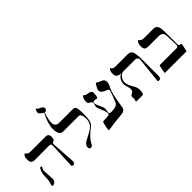

<svg xmlns="http://www.w3.org/2000/svg" viewBox="46 -1808 2703 2703"><g transform="rotate(-45 1397.0 -457.0)"><path d="M505.4 -425.3Q494.1 -415 495.1 -389.6L518.1 -48.3Q522 6.3 480 6.3Q456.1 6.3 457 -12.7L473.6 -387.2Q475.1 -429.2 440.4 -429.2L165 -427.7Q116.7 -427.7 97.7 -444.8Q78.6 -461.9 78.6 -510.3Q78.6 -580.1 116.7 -592.8Q123 -585 131.8 -576.2Q153.3 -554.7 189 -554.7H491.2Q549.8 -555.2 549.8 -490.2Q549.8 -425.3 505.4 -425.3ZM154.8 -284.2Q133.3 -257.3 133.3 -227.1Q133.3 -199.2 137.7 -145.3Q142.1 -91.3 142.1 -63.5Q142.1 -35.6 122.6 -13.9Q103 7.8 76.2 7.8Q63.5 7.8 63.5 -12.7Q63.5 -16.6 77.6 -59.6Q88.9 -96.2 88.9 -182.6Q88.9 -211.9 104 -253.9Q121.6 -303.2 142.1 -303.2Q149.9 -303.2 154.3 -296.1Q158.7 -289.1 154.8 -284.2Z M1092.8 -318.8Q1088.9 -250.5 1058.6 -215.8Q1018.1 -181.6 976.1 -147.5Q907.7 -88.9 871.6 -19Q857.4 8.8 833.5 8.8Q801.8 8.8 801.8 -31.7Q801.8 -68.4 852.5 -103Q860.4 -107.9 934.1 -146Q1000 -179.2 1030.3 -209.5Q1074.7 -255.4 1074.7 -318.8Q1074.7 -429.2 1022.9 -429.2H718.3Q638.2 -429.2 638.2 -558.6Q638.2 -662.6 715.8 -806.2Q708 -812.5 689 -823.7Q648.4 -850.6 648.4 -872.1Q648.4 -883.3 656.7 -905.8Q665 -928.2 674.8 -930.7V-929.2Q677.2 -921.4 683.1 -915.3Q689 -909.2 738.3 -883.8Q768.6 -868.7 769 -844.2Q769 -802.2 722.2 -801.3Q686.5 -697.3 686.5 -638.7Q686.5 -580.1 724.6 -562.5Q739.7 -556.2 784.2 -556.2H1043Q1074.7 -556.2 1086.4 -518.1Q1101.6 -471.2 1092.8 -318.8Z M1649.4 -478.5Q1649.4 -461.9 1631.8 -421.4Q1619.1 -392.1 1605 -363.3Q1584.5 -310.1 1569.8 -223.6Q1557.1 -151.4 1545.4 -78.6Q1535.2 -23.9 1460.4 -19Q1341.3 -10.3 1193.8 12.7Q1181.2 15.1 1181.2 1.5Q1181.2 -11.2 1204.1 -112.8Q1208 -130.4 1225.6 -133.3Q1258.8 -131.8 1324.7 -139.6Q1345.2 -143.6 1344.7 -166.5Q1344.7 -202.1 1316.9 -264.2Q1289.1 -322.8 1289.1 -349.1Q1289.1 -360.4 1296.1 -382.6Q1303.2 -404.8 1303.2 -416.5Q1303.2 -435.5 1268.6 -452.1Q1243.2 -464.8 1242.2 -481Q1240.7 -492.2 1240.7 -507.8Q1240.7 -529.3 1249.5 -554.7Q1260.7 -586.4 1280.3 -590.3L1292.5 -577.6Q1304.7 -564.5 1350.1 -560.1Q1370.1 -558.1 1387.2 -546.9Q1405.8 -534.7 1405.8 -518.1Q1405.8 -440.4 1386.7 -421.4Q1351.1 -429.2 1332 -429.2Q1308.1 -429.2 1308.1 -399.9Q1308.1 -373 1335.9 -319.1Q1363.8 -265.1 1363.8 -237.3Q1363.8 -226.1 1358.9 -204.3Q1354 -182.6 1354 -171.4Q1354 -144.5 1389.2 -144.5Q1503.4 -144.5 1525.4 -194.3Q1535.6 -214.8 1562 -285.6Q1592.3 -366.7 1592.3 -376Q1592.3 -392.6 1566.9 -404.8Q1547.9 -413.6 1528.8 -421.4Q1474.1 -445.3 1474.6 -487.3Q1474.6 -503.9 1499.3 -549.6Q1523.9 -595.2 1531.7 -587.9Q1543 -577.6 1572.3 -564.9Q1606.4 -550.8 1620.6 -543.5Q1649.4 -525.4 1649.4 -478.5Z M2220.7 -35.6Q2220.7 17.6 2181.2 17.6Q2157.2 17.6 2159.7 -1.5L2199.2 -374.5Q2201.7 -396 2187.7 -412.6Q2173.8 -429.2 2154.8 -429.2H1913.6Q1874 -429.2 1843.8 -385.7Q1816.9 -349.1 1816.9 -314.9Q1816.9 -266.6 1842.3 -219.7Q1878.9 -152.3 1879.4 -152.3Q1896 -118.2 1895.5 -74.7Q1895.5 0 1866.7 0H1743.2Q1738.3 0 1738.3 -6.3Q1738.3 -12.7 1744.6 -26.1Q1751 -39.6 1751 -48.3Q1751 -44.4 1747.1 -78.6Q1744.6 -95.2 1754.9 -109.4Q1772.5 -120.6 1792.7 -133.3Q1813 -146 1813 -180.2Q1813 -201.7 1801 -241.2Q1789.1 -280.8 1789.1 -302.2Q1789.1 -335.4 1806.6 -369.6Q1829.6 -414.1 1871.6 -429.2Q1813 -437 1795.4 -460.9Q1784.2 -475.1 1782.7 -512.7Q1781.2 -533.2 1789.1 -557.1Q1797.9 -587.4 1815.9 -592.8Q1823.7 -582.5 1832 -571.3Q1848.6 -556.2 1889.2 -556.2H2124Q2168.5 -556.2 2187.5 -534.4Q2206.5 -512.7 2212.9 -465.8Q2219.2 -415 2219.2 -378.4Z M2769 -118.2 2747.6 -12.7Q2743.7 0 2734.9 0H2320.8Q2309.6 0 2309.6 -11.2L2332.5 -120.6Q2335 -129.4 2343.8 -129.4H2677.7Q2708 -129.4 2707 -177.7L2700.7 -351.6Q2696.8 -427.7 2618.2 -427.7H2422.4Q2371.6 -427.7 2354 -444.8Q2336.4 -461.9 2336.4 -510.3Q2336.4 -530.8 2343.8 -554.7Q2355 -585 2374.5 -592.8Q2380.9 -585 2389.6 -576.2Q2412.6 -554.7 2446.8 -554.7H2638.2Q2696.8 -554.7 2714.4 -492.7Q2722.2 -460.9 2722.2 -372.1V-160.2Q2722.2 -138.7 2736.8 -134Q2751.5 -129.4 2765.1 -127Q2769 -124.5 2769 -118.2Z"/></g></svg>

Font: Accordance
Style: Regular
Weight: 400
Version: Version 1.1 (build May 11, 2018) Miklal Software Solutions, 